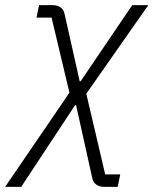

<svg xmlns="http://www.w3.org/2000/svg" viewBox="-92 -532 601 752"><path d="M61 -512H111Q154 -512 161 -477L220 -214H224L426 -512H489L246 -165L320 151H379L369 200H319Q276 200 269 164L206 -120H202L-9 200H-72L180 -169L110 -463H51Z"/></svg>

Font: IBM Plex Sans Light
Style: Italic
Weight: 300
Italic angle: -11.31°
Designer: Mike Abbink, Paul van der Laan, Pieter van Rosmalen
Foundry: Bold Monday
Version: Version 3.0